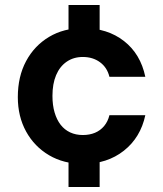

<svg xmlns="http://www.w3.org/2000/svg" viewBox="-20 -641 650 765"><path d="M253 104V-68H377V104ZM253 -449V-621H377V-449ZM311 12Q234 12 175.5 -22.5Q117 -57 84 -117Q51 -177 51 -254Q51 -336 84 -397.5Q117 -459 175.5 -494Q234 -529 311 -529Q408 -529 474 -477.5Q540 -426 559 -335H416Q407 -372 378.5 -393Q350 -414 310 -414Q273 -414 245.5 -395Q218 -376 203.5 -341.5Q189 -307 189 -259Q189 -222 197.5 -193Q206 -164 221.5 -144Q237 -124 259.5 -113.5Q282 -103 310 -103Q337 -103 358.5 -112Q380 -121 395 -139Q410 -157 416 -182H559Q540 -93 473.5 -40.5Q407 12 311 12Z"/></svg>

Font: DM Sans 11pt
Style: Bold
Weight: 700
Version: Version 4.004;gftools[0.9.30]